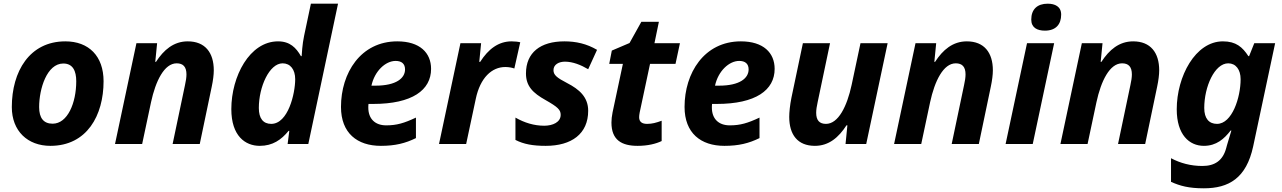

<svg xmlns="http://www.w3.org/2000/svg" viewBox="-20 -780 6944 1040"><path d="M253 10C451 10 541 -155 541 -340C541 -476 461 -556 334 -556C140 -556 44 -393 44 -200C44 -70 130 10 253 10ZM265 -110C216 -110 192 -141 192 -200C192 -299 234 -436 323 -436C375 -436 393 -395 393 -340C393 -222 346 -110 265 -110Z M603 0H750L798 -226C823 -342 870 -437 937 -437C972 -437 990 -418 990 -377C990 -361 987 -341 982 -319L915 0H1062L1127 -311C1134 -344 1138 -375 1138 -399C1138 -495 1091 -556 997 -556C921 -556 867 -510 825 -445H821L831 -546H719Z M1387 10C1457 10 1504 -23 1543 -71H1547L1538 0H1650L1811 -760H1664L1627 -585C1618 -544 1614 -482 1614 -476H1610C1584 -521 1551 -556 1486 -556C1332 -556 1233 -366 1233 -189C1233 -44 1308 10 1387 10ZM1449 -109C1406 -109 1382 -138 1382 -195C1382 -310 1439 -437 1511 -437C1553 -437 1579 -403 1579 -351C1579 -274 1541 -109 1449 -109Z M2043 10C2121 10 2176 -4 2233 -32V-143C2169 -113 2129 -101 2072 -101C2010 -101 1975 -138 1975 -197C1975 -204 1975 -209 1976 -217H2001C2213 -217 2315 -292 2315 -407C2315 -494 2254 -556 2132 -556C1933 -556 1827 -384 1827 -201C1827 -59 1915 10 2043 10ZM2014 -316H1992C2009 -395 2068 -450 2123 -450C2155 -450 2174 -435 2174 -404C2174 -357 2127 -316 2014 -316Z M2358 0H2505L2557 -244C2581 -359 2644 -417 2717 -417C2737 -417 2755 -413 2766 -409L2798 -551C2787 -554 2767 -556 2751 -556C2680 -556 2625 -514 2581 -445H2576L2586 -546H2474Z M2936 10C3076 10 3166 -55 3166 -180C3166 -254 3118 -296 3052 -330C2996 -359 2978 -374 2978 -400C2978 -431 3008 -446 3040 -446C3083 -446 3127 -428 3166 -405L3214 -510C3158 -543 3100 -556 3037 -556C2907 -556 2829 -495 2829 -382C2829 -313 2867 -276 2935 -238C3002 -200 3017 -185 3017 -158C3017 -118 2974 -99 2928 -99C2873 -99 2821 -115 2772 -143V-22C2817 1 2866 10 2936 10Z M3434 10C3488 10 3533 -1 3564 -16V-126C3534 -115 3512 -109 3485 -109C3459 -109 3442 -119 3442 -145C3442 -151 3443 -161 3445 -171L3501 -434H3639L3663 -546H3525L3549 -662H3454L3390 -547L3294 -506L3280 -434H3354L3298 -171C3294 -151 3292 -132 3292 -116C3292 -21 3348 10 3434 10Z M3904 10C3982 10 4037 -4 4094 -32V-143C4030 -113 3990 -101 3933 -101C3871 -101 3836 -138 3836 -197C3836 -204 3836 -209 3837 -217H3862C4074 -217 4176 -292 4176 -407C4176 -494 4115 -556 3993 -556C3794 -556 3688 -384 3688 -201C3688 -59 3776 10 3904 10ZM3875 -316H3853C3870 -395 3929 -450 3984 -450C4016 -450 4035 -435 4035 -404C4035 -357 3988 -316 3875 -316Z M4394 10C4470 10 4523 -36 4565 -101H4570L4560 0H4672L4788 -546H4641L4593 -320C4568 -204 4521 -109 4454 -109C4419 -109 4401 -128 4401 -169C4401 -185 4404 -205 4409 -227L4476 -546H4329L4267 -251C4259 -212 4255 -171 4255 -147C4255 -51 4300 10 4394 10Z M4823 0H4970L5018 -226C5043 -342 5090 -437 5157 -437C5192 -437 5210 -418 5210 -377C5210 -361 5207 -341 5202 -319L5135 0H5282L5347 -311C5354 -344 5358 -375 5358 -399C5358 -495 5311 -556 5217 -556C5141 -556 5087 -510 5045 -445H5041L5051 -546H4939Z M5640 -614C5700 -614 5728 -649 5728 -701C5728 -745 5694 -760 5655 -760C5599 -760 5566 -730 5566 -674C5566 -630 5598 -614 5640 -614ZM5427 0H5574L5690 -546H5543Z M5724 0H5871L5919 -226C5944 -342 5991 -437 6058 -437C6093 -437 6111 -418 6111 -377C6111 -361 6108 -341 6103 -319L6036 0H6183L6248 -311C6255 -344 6259 -375 6259 -399C6259 -495 6212 -556 6118 -556C6042 -556 5988 -510 5946 -445H5942L5952 -546H5840Z M6501 240C6636 240 6731 185 6768 13L6887 -546H6774L6746 -476H6742C6710 -525 6675 -556 6604 -556C6455 -556 6354 -366 6354 -188C6354 -50 6422 10 6501 10C6569 10 6611 -28 6646 -73H6650C6644 -53 6633 -17 6626 7L6622 22C6604 89 6561 119 6493 119C6430 119 6374 104 6323 77V205C6372 227 6419 240 6501 240ZM6572 -109C6529 -109 6503 -138 6503 -195C6503 -310 6559 -437 6633 -437C6674 -437 6700 -403 6700 -351C6700 -252 6654 -109 6572 -109Z"/></svg>

Font: Noto Sans
Style: Bold Italic
Weight: 700
Italic angle: -12°
Designer: Monotype Design Team
Foundry: Monotype Imaging Inc.
Version: Version 2.013